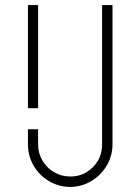

<svg xmlns="http://www.w3.org/2000/svg" viewBox="-20 -726 553 756"><path d="M90 -706H130V-300H90ZM90 -158V-217H130V-157Q130 -123 147 -94Q164 -65 193 -48Q222 -31 257 -31Q309 -31 345.5 -67.5Q382 -104 382 -157V-706H423V-158Q423 -113 400.5 -74.5Q378 -36 339.5 -13Q301 10 256 10Q211 10 172.5 -13Q134 -36 112 -74.5Q90 -113 90 -158Z"/></svg>

Font: Lineal Thin
Style: Regular
Weight: 200
Designer: Created by Frank Adebiaye with contributions from Anton Moglia & Ariel Martín Pérez
Created by Frank ADEBIAYE with FontF
Foundry: Velvetyne Type Foundry
Version: Version 2.000;Glyphs 3.2 (3227)